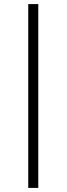

<svg xmlns="http://www.w3.org/2000/svg" viewBox="-20 -780 325 938"><path d="M118 138V-760H167V138Z"/></svg>

Font: IBM Plex Sans Thai Looped Light
Style: Regular
Weight: 300
Designer: Mike Abbink, Paul van der Laan, Pieter van Rosmalen, Ben Mitchell, Mark Frömberg
Foundry: Bold Monday
Version: Version 1.1